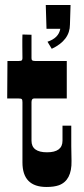

<svg xmlns="http://www.w3.org/2000/svg" viewBox="-20 -744 337 768"><path d="M69.8 -511.2 69.3 -559.6V-585Q69.3 -597.7 69.8 -606L106 -605V-511.2Q106 -504.4 109.4 -502.2Q112.8 -500 122.1 -500H247.1V-350.1H116.2Q106 -350.1 106 -335V-181.2Q106 -134.8 168 -134.8Q230 -134.8 230 -181.2V-241.2H265.1V-159.2L266.1 -100.1Q267.6 -22 215.3 -2.9Q195.8 3.9 166 3.9Q69.8 3.9 69.8 -94.2V-335Q69.8 -344.7 67.1 -347.4Q64.5 -350.1 54.2 -350.1H8.8L9.8 -500H54.2Q65.4 -500 67.6 -503.2Q69.8 -506.3 69.8 -511.2ZM262.2 -724.1 259.8 -646Q259.8 -583 187 -548.8L169.9 -577.1Q214.8 -591.8 221.2 -628.9H166L163.1 -724.1Z"/></svg>

Font: Smokum
Style: Regular
Weight: 400
Designer: Astigmatic (AOETI)
Foundry: Astigmatic (AOETI)
Version: Version 1.001